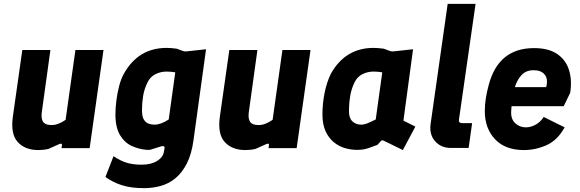

<svg xmlns="http://www.w3.org/2000/svg" viewBox="-20 -770 3014 998"><path d="M179 10Q110 10 72 -32Q34 -74 47 -165L96 -510H242L197 -185Q193 -152 204.5 -136Q216 -120 248 -120Q266 -120 284 -127Q302 -134 321 -147L372 -510H518L446 0H300L302 -16Q303 -22 298.5 -23Q294 -24 288 -21Q274 -15 260 -8.5Q246 -2 232 4Q207 10 179 10Z M728 208Q662 208 614.5 193Q567 178 528 150L570 42Q608 67 640.5 76.5Q673 86 716 86Q765 86 796 67Q827 48 832 19L835 2Q837 -6 832.5 -9Q828 -12 820 -10L759 9H744Q703 6 665.5 -11Q628 -28 604 -67.5Q580 -107 580 -175Q580 -210 585 -248.5Q590 -287 599.5 -323.5Q609 -360 624 -387Q699 -521 846 -521Q867 -521 898 -517L934 -504Q940 -502 950 -503L1051 -514L986 -43Q976 32 950.5 81Q925 130 890 158Q855 186 813.5 197Q772 208 728 208ZM782 -122Q816 -122 857 -149L891 -394Q867 -398 846 -398Q815 -398 788 -384.5Q761 -371 747 -342Q730 -308 724 -271.5Q718 -235 718 -198Q718 -164 728 -148Q738 -132 753 -127Q768 -122 782 -122Z M1255 10Q1186 10 1148 -32Q1110 -74 1123 -165L1172 -510H1318L1273 -185Q1269 -152 1280.5 -136Q1292 -120 1324 -120Q1342 -120 1360 -127Q1378 -134 1397 -147L1448 -510H1594L1522 0H1376L1378 -16Q1379 -22 1374.5 -23Q1370 -24 1364 -21Q1350 -15 1336 -8.5Q1322 -2 1308 4Q1283 10 1255 10Z M1835 9Q1805 9 1773.5 0Q1742 -9 1715.5 -30.5Q1689 -52 1672.5 -87.5Q1656 -123 1656 -175Q1656 -231 1667 -286.5Q1678 -342 1700 -387Q1775 -521 1922 -521Q1943 -521 1974 -517L2010 -504Q2016 -502 2026 -503L2127 -514L2077 -143L2139 -112L2074 10L1974 -39Q1964 -43 1960 -37L1942 -17Q1917 -8 1900.5 -2Q1884 4 1869.5 6.5Q1855 9 1835 9ZM1858 -122Q1871 -122 1887 -128Q1903 -134 1933 -149L1967 -394Q1943 -398 1922 -398Q1891 -398 1864 -384.5Q1837 -371 1823 -342Q1807 -310 1800.5 -272Q1794 -234 1794 -190Q1794 -156 1812 -139Q1830 -122 1858 -122Z M2324 -1Q2272 -1 2241.5 -36Q2211 -71 2218 -124L2307 -750H2452L2366 -151Q2364 -138 2369 -134Q2374 -130 2385 -130H2434L2416 -1Z M2703 10Q2606 10 2553 -46.5Q2500 -103 2500 -192Q2500 -227 2505.5 -260.5Q2511 -294 2520 -327Q2570 -520 2756 -520Q2831 -520 2876 -489.5Q2921 -459 2937.5 -406.5Q2954 -354 2944 -288L2910 -218H2639Q2638 -205 2637 -191Q2635 -151 2658 -129.5Q2681 -108 2714 -108Q2737 -108 2762.5 -121Q2788 -134 2806 -162L2915 -108Q2878 -41 2821 -15.5Q2764 10 2703 10ZM2754 -405Q2715 -405 2692 -381Q2669 -357 2656 -317H2819Q2830 -359 2811.5 -382Q2793 -405 2754 -405Z"/></svg>

Font: Finlandica
Style: Bold Italic
Weight: 700
Italic angle: -8°
Designer: Niklas Ekholm, Juho Hiilivirta, Jaakko Suomalainen
Foundry: Helsinki Type Studio
Version: Version 1.064; ttfautohint (v1.8.4.7-5d5b)